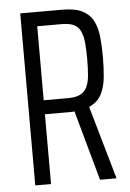

<svg xmlns="http://www.w3.org/2000/svg" viewBox="-51 -727 519 765"><g transform="rotate(-5 208.5 -344.0)"><path d="M59 0V-688H228Q279 -688 308.5 -672.5Q338 -657 351.5 -629Q365 -601 368.5 -564Q372 -527 372 -484Q372 -441 368 -403Q364 -365 349 -336.5Q334 -308 300 -293L384 0H318L237 -292L261 -283Q254 -282 243.5 -280.5Q233 -279 223 -279H122V0ZM122 -335H220Q250 -335 268 -344Q286 -353 295 -371.5Q304 -390 306.5 -418Q309 -446 309 -483Q309 -519 306.5 -546.5Q304 -574 296 -593Q288 -612 270 -621.5Q252 -631 220 -631H122Z"/></g></svg>

Font: Saira ExtraCondensed
Style: Regular
Weight: 400
Width: 2
Designer: Hector Gatti with collaboration of the Omnibus-Type team
Foundry: Omnibus-Type
Version: Version 1.101